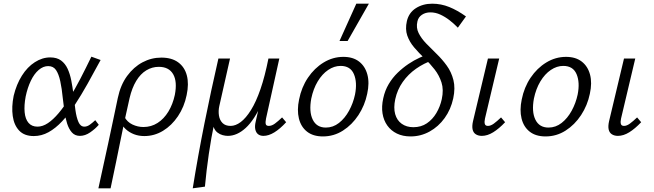

<svg xmlns="http://www.w3.org/2000/svg" viewBox="-20 -731 3542 1040"><path d="M163 6Q112 6 84 -23.5Q56 -53 49 -102.5Q42 -152 54 -212Q69 -274 98.5 -321Q128 -368 168.5 -394Q209 -420 252 -420Q288 -420 310.5 -403.5Q333 -387 346 -359Q359 -331 366 -295.5Q373 -260 378 -220Q383 -175 388.5 -135Q394 -95 405 -70Q416 -45 437 -45Q452 -45 466.5 -55.5Q481 -66 496 -80L515 -55Q496 -33 468.5 -14Q441 5 413 5Q386 5 369.5 -13.5Q353 -32 343.5 -62Q334 -92 329 -128Q324 -164 320 -200Q315 -252 306.5 -291Q298 -330 283.5 -351.5Q269 -373 241 -373Q214 -373 189.5 -352Q165 -331 147 -293.5Q129 -256 119 -208Q110 -160 113.5 -123Q117 -86 134.5 -65.5Q152 -45 183 -45Q211 -45 239.5 -64Q268 -83 297.5 -118Q327 -153 356.5 -200.5Q386 -248 415.5 -305Q445 -362 475 -424L525 -406Q489 -339 454.5 -277.5Q420 -216 386 -164Q352 -112 316.5 -74Q281 -36 243 -15Q205 6 163 6Z M513 289Q527 225 540 165Q553 105 566 46Q579 -13 591.5 -74Q604 -135 618 -200Q633 -271 668.5 -319.5Q704 -368 752 -393.5Q800 -419 854 -419Q910 -419 945 -393.5Q980 -368 992 -322.5Q1004 -277 991 -216Q978 -152 944 -101.5Q910 -51 863 -22.5Q816 6 762 6Q731 6 705.5 -4Q680 -14 661.5 -31Q643 -48 634 -70L654 -98Q669 -70 697.5 -56.5Q726 -43 757 -43Q799 -43 833.5 -65Q868 -87 892 -126.5Q916 -166 927 -217Q941 -289 918 -329Q895 -369 840 -369Q804 -369 772.5 -350Q741 -331 718 -293Q695 -255 682 -200Q670 -147 661.5 -108Q653 -69 645.5 -33Q638 3 629.5 45Q621 87 609 145.5Q597 204 579 289Z M1024 289Q1052 114 1087.5 -63Q1123 -240 1163 -414H1226L1168 -157Q1162 -130 1166 -105Q1170 -80 1185.5 -64.5Q1201 -49 1229 -49Q1256 -49 1284 -70Q1312 -91 1339.5 -135Q1367 -179 1391 -248.5Q1415 -318 1434 -414H1471Q1441 -267 1399.5 -174Q1358 -81 1311 -38Q1264 5 1214 5Q1201 5 1186 1Q1171 -3 1158 -13Q1145 -23 1138 -40.5Q1131 -58 1134 -84L1142 -71Q1124 14 1111 103.5Q1098 193 1090 280ZM1407 5Q1390 5 1378.5 -3.5Q1367 -12 1363 -29.5Q1359 -47 1365 -72L1442 -414H1493L1421 -89Q1417 -69 1419.5 -59Q1422 -49 1436 -49Q1452 -49 1469 -61.5Q1486 -74 1508 -95L1530 -69Q1497 -33 1466 -14Q1435 5 1407 5Z M1729 8Q1676 8 1643 -18Q1610 -44 1599 -89.5Q1588 -135 1600 -192Q1613 -258 1648 -310Q1683 -362 1733 -392.5Q1783 -423 1840 -423Q1892 -423 1925 -397.5Q1958 -372 1970 -327Q1982 -282 1969 -223Q1956 -160 1921.5 -107.5Q1887 -55 1837.5 -23.5Q1788 8 1729 8ZM1745 -40Q1784 -40 1816 -65Q1848 -90 1870.5 -131Q1893 -172 1903 -219Q1916 -285 1897 -329.5Q1878 -374 1825 -374Q1790 -374 1757.5 -352Q1725 -330 1701 -290Q1677 -250 1666 -197Q1653 -126 1674 -83Q1695 -40 1745 -40ZM1819 -509 1910 -711H1978L1863 -509Z M2204 8Q2162 8 2130 -7.5Q2098 -23 2078 -51Q2058 -79 2052 -116.5Q2046 -154 2056 -199Q2065 -241 2085.5 -275.5Q2106 -310 2134 -337Q2162 -364 2192.5 -384.5Q2223 -405 2253 -418.5Q2283 -432 2306 -440L2325 -405Q2277 -389 2234 -359Q2191 -329 2161.5 -287Q2132 -245 2121 -194Q2111 -147 2120.5 -113Q2130 -79 2156 -60.5Q2182 -42 2219 -42Q2261 -42 2292 -63Q2323 -84 2343.5 -118.5Q2364 -153 2373 -194Q2384 -245 2371.5 -284Q2359 -323 2334 -355Q2309 -387 2279 -415.5Q2249 -444 2223.5 -474Q2198 -504 2186 -538.5Q2174 -573 2184 -617Q2195 -663 2233 -687Q2271 -711 2321 -711Q2369 -711 2413.5 -693Q2458 -675 2504 -642L2460 -581Q2439 -603 2415 -621.5Q2391 -640 2365 -652Q2339 -664 2311 -664Q2285 -664 2265.5 -651Q2246 -638 2241 -615Q2233 -581 2247.5 -552Q2262 -523 2288.5 -495.5Q2315 -468 2345 -439Q2375 -410 2400 -375.5Q2425 -341 2436 -297.5Q2447 -254 2435 -198Q2422 -138 2388.5 -91.5Q2355 -45 2307 -18.5Q2259 8 2204 8Z M2590 5Q2571 5 2557.5 -3.5Q2544 -12 2540 -29.5Q2536 -47 2542 -74L2623 -414H2684L2607 -89Q2603 -71 2606 -60Q2609 -49 2623 -49Q2638 -49 2655 -61.5Q2672 -74 2694 -95L2716 -69Q2683 -34 2651.5 -14.5Q2620 5 2590 5Z M2935 8Q2882 8 2849 -18Q2816 -44 2805 -89.5Q2794 -135 2806 -192Q2819 -258 2854 -310Q2889 -362 2939 -392.5Q2989 -423 3046 -423Q3098 -423 3131 -397.5Q3164 -372 3176 -327Q3188 -282 3175 -223Q3162 -160 3127.5 -107.5Q3093 -55 3043.5 -23.5Q2994 8 2935 8ZM2951 -40Q2990 -40 3022 -65Q3054 -90 3076.5 -131Q3099 -172 3109 -219Q3122 -285 3103 -329.5Q3084 -374 3031 -374Q2996 -374 2963.5 -352Q2931 -330 2907 -290Q2883 -250 2872 -197Q2859 -126 2880 -83Q2901 -40 2951 -40Z M3327 5Q3308 5 3294.5 -3.5Q3281 -12 3277 -29.5Q3273 -47 3279 -74L3360 -414H3421L3344 -89Q3340 -71 3343 -60Q3346 -49 3360 -49Q3375 -49 3392 -61.5Q3409 -74 3431 -95L3453 -69Q3420 -34 3388.5 -14.5Q3357 5 3327 5Z"/></svg>

Font: Ysabeau
Style: Italic
Weight: 400
Italic angle: -12°
Designer: Christian Thalmann (Catharsis Fonts)
Version: Version 2.000;gftools[0.9.27.dev2+g8671c4b]